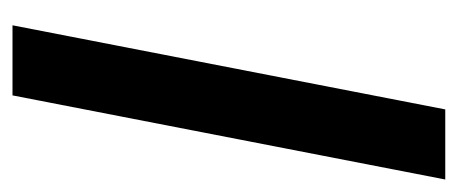

<svg xmlns="http://www.w3.org/2000/svg" viewBox="-238 -512 750 315"><g transform="rotate(90 137.5 -355.0)"><path d="M22 0H137L275 -710H160Z"/></g></svg>

Font: Uncut Sans Semibold Italic
Style: Regular
Weight: 600
Italic angle: -11°
Designer: Kasper Nordkvist
Foundry: UNCUT.wtf
Version: Version 1.304;Glyphs 3.2 (3246)